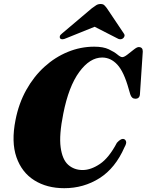

<svg xmlns="http://www.w3.org/2000/svg" viewBox="-20 -952 751 983"><path d="M615.5 -239.5Q622.5 -237 625.5 -227.5Q628.5 -218 617.5 -198.5Q570.5 -91 489.5 -39.8Q408.5 11.5 309 11.5Q220 11.5 155.8 -28.8Q91.5 -69 64.2 -147.2Q37 -225.5 59.5 -338Q76 -422.5 114.5 -491.5Q153 -560.5 207.5 -610Q262 -659.5 327.2 -686.2Q392.5 -713 462.5 -713Q509 -713 537.2 -699.5Q565.5 -686 581.2 -672.8Q597 -659.5 606 -659.5Q615.5 -659.5 632 -672.2Q648.5 -685 664.8 -698Q681 -711 690 -711Q711.5 -711 711 -688L696.5 -470Q695 -446.5 673 -446.5Q654 -446.5 647 -469L639 -496Q614.5 -584.5 580.8 -621Q547 -657.5 503 -657.5Q440 -657.5 385.8 -583.5Q331.5 -509.5 304 -370Q282 -261 290.5 -198Q299 -135 329.2 -108.2Q359.5 -81.5 403 -81.5Q445.5 -81.5 491.8 -112.8Q538 -144 578.5 -221Q600.5 -245.5 615.5 -239.5ZM319.5 -756.5Q297 -746 288 -755Q285 -759 286.2 -766Q287.5 -773 297.5 -780.5L450 -909.5Q463 -919.5 472.8 -925.5Q482.5 -931.5 495 -931.5Q507.5 -931.5 513.8 -925.5Q520 -919.5 527.5 -909.5L614 -780.5Q619.5 -773 617 -766Q614.5 -759 609 -755Q595.5 -746 579 -756.5L464.5 -815Z"/></svg>

Font: Fraunces 72pt S000 Black
Style: Italic
Weight: 900
Italic angle: -16°
Version: Version 1.000; ttfautohint (v1.8.3)